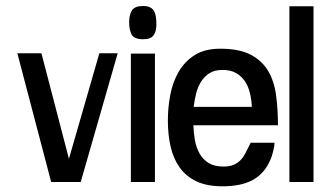

<svg xmlns="http://www.w3.org/2000/svg" viewBox="-20 -620 1088 654"><path d="M380.9 -438.5 254.9 0H154.3L39.1 -438.5H121.1L214.8 -79.1L318.4 -438.5Z M512.7 -537.1Q512.7 -512.7 502.9 -499.5Q493.2 -486.3 467.8 -486.3Q437.5 -486.3 428.7 -502Q419.9 -517.6 419.9 -543.9Q419.9 -570.3 429.7 -585Q439.5 -599.6 467.8 -599.6Q482.4 -599.6 491.7 -594.7Q501 -589.8 505.4 -581.1Q509.8 -572.3 511.2 -561Q512.7 -549.8 512.7 -537.1ZM507.8 0H425.8V-437.5H507.8Z M926.8 -193.4H638.7Q639.6 -167 644 -142.1Q648.4 -117.2 659.7 -97.2Q670.9 -77.1 690.4 -64.9Q710 -52.7 741.2 -52.7Q762.7 -52.7 776.9 -59.1Q791 -65.4 800.8 -76.2Q810.5 -86.9 817.9 -102.1Q825.2 -117.2 834 -133.8H915V-131.8Q915 -123 911.1 -107.4Q907.2 -91.8 904.3 -84Q893.6 -55.7 877.4 -36.6Q861.3 -17.6 839.8 -6.3Q818.4 4.9 792.5 9.8Q766.6 14.6 738.3 14.6Q684.6 14.6 648.9 -2.4Q613.3 -19.5 591.8 -49.8Q570.3 -80.1 561 -121.1Q551.8 -162.1 551.8 -210Q551.8 -253.9 560.1 -297.4Q568.4 -340.8 588.9 -376Q609.4 -411.1 643.6 -432.6Q677.7 -454.1 730.5 -454.1Q794.9 -454.1 834 -433.6Q873 -413.1 893.6 -377.9Q914.1 -342.8 920.4 -295.4Q926.8 -248 926.8 -193.4ZM837.9 -255.9Q836.9 -279.3 831.5 -302.2Q826.2 -325.2 814.5 -342.8Q802.7 -360.4 784.2 -371.1Q765.6 -381.8 738.3 -381.8Q710.9 -381.8 693.4 -370.6Q675.8 -359.4 664.6 -341.3Q653.3 -323.2 647.9 -300.8Q642.6 -278.3 639.6 -255.9Z M1047.9 0H965.8V-598.6H1047.9Z"/></svg>

Font: RIT TN Joy
Style: Bold
Weight: 700
Designer: Hussain K H
Foundry: Rachana Institute of Typography
Version: 1.6.2